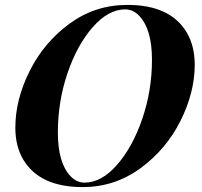

<svg xmlns="http://www.w3.org/2000/svg" viewBox="-20 -742 817 776"><path d="M321.8 -3.9Q390.1 -3.9 453.1 -75.9Q516.1 -147.9 555.2 -262.2Q594.2 -376.5 594.2 -500.7Q594.2 -625 542 -678.7Q517.6 -704.1 485.8 -704.1Q418 -704.1 354.7 -632.1Q291.5 -560.1 252.7 -445.8Q213.9 -331.5 213.9 -207Q213.9 -83 265.6 -29.3Q290 -3.9 321.8 -3.9ZM495.1 -722.2Q668 -722.2 734.4 -611.3Q766.6 -557.1 767.1 -481Q767.1 -368.2 709 -252.7Q650.9 -137.2 546.9 -61.5Q442.9 14.2 313 14.2Q140.1 13.7 74.2 -96.7Q42 -150.4 42 -226.1Q42 -339.4 99.9 -455.1Q157.7 -570.8 261.2 -646.5Q364.7 -722.2 495.1 -722.2Z"/></svg>

Font: PlayfairDisplay-BoldItalic
Style: Bold Italic
Weight: 700
Italic angle: -14.9847°
Designer: Claus Eggers Sørensen
Foundry: Claus Eggers Sørensen
Version: Version 1.002;PS 001.002;hotconv 1.0.70;makeotf.lib2.5.58329